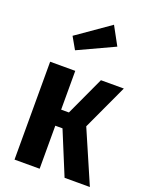

<svg xmlns="http://www.w3.org/2000/svg" viewBox="-152 -898 763 977"><g transform="rotate(20 230.0 -409.0)"><path d="M336 -284 459 0H322L226 -233H187V0H51V-530H187V-320H229L326 -530H450ZM346 -719 150 -628 113 -693 292 -818Z"/></g></svg>

Font: Fira Sans Compressed SemiBold
Style: Regular
Weight: 600
Width: 1
Designer: bBox Type GmbH & Carrois Corporate GbR & Edenspiekermann AG
Foundry: bBox Type GmbH & Carrois Corporate GbR & Edenspiekermann AG
Version: Version 4.301